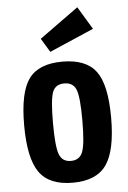

<svg xmlns="http://www.w3.org/2000/svg" viewBox="-56 -839 594 890"><g transform="rotate(-5 241.0 -394.0)"><path d="M44.8 -275.2Q44.8 -121.8 90.8 -55.9Q136.8 10 246.8 10Q356.7 10 403.2 -55.9Q449.6 -121.8 449.6 -275.2Q449.6 -428.6 403.2 -491Q356.7 -553.4 246.8 -553.4Q136.8 -553.4 90.8 -491Q44.8 -428.6 44.8 -275.2ZM178.8 -274.9Q178.8 -383.6 192.4 -417.8Q206 -452 246.8 -452Q287.6 -452 301.6 -417.8Q315.6 -383.6 315.6 -274.9Q315.6 -165.4 301.6 -128.4Q287.6 -91.4 246.8 -91.4Q206 -91.4 192.4 -128.4Q178.8 -165.4 178.8 -274.9ZM195.2 -603.4 401.6 -692.6 337.8 -798.4 156.6 -667.6Z"/></g></svg>

Font: Secuela Light
Style: Regular
Weight: 300
Designer: Fernando Haro
Foundry: deFharo
Version: Version 1.708